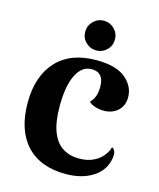

<svg xmlns="http://www.w3.org/2000/svg" viewBox="-110 -794 733 887"><g transform="rotate(15 256.5 -351.0)"><path d="M288 14Q166 14 100 -57.5Q34 -129 34 -260Q34 -386 100.5 -458.5Q167 -531 291 -531Q386 -531 431 -493Q476 -455 476 -403Q476 -362 449.5 -338Q423 -314 382 -314Q362 -314 342 -320Q322 -326 311 -338Q325 -352 332 -370.5Q339 -389 339 -415Q339 -441 331.5 -456.5Q324 -472 311 -478.5Q298 -485 280 -485Q234 -485 207.5 -432Q181 -379 181 -282Q181 -208 198.5 -161.5Q216 -115 249.5 -93Q283 -71 330 -71Q366 -71 393.5 -83Q421 -95 439 -115.5Q457 -136 464 -161Q475 -157 479.5 -142.5Q484 -128 477 -99Q463 -46 412 -16Q361 14 288 14ZM277 -574Q248 -574 227 -594.5Q206 -615 206 -645Q206 -674.2 227 -695.1Q248 -716 277 -716Q306.2 -716 327.1 -695.1Q348 -674.2 348 -645Q348 -615 327.1 -594.5Q306.2 -574 277 -574Z"/></g></svg>

Font: Arima Thin
Style: Regular
Weight: 100
Designer: Joana Correia and Natanael Gama
Foundry: NDISCOVER
Version: Version 1.101;gftools[0.9.23]